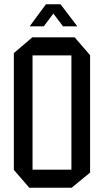

<svg xmlns="http://www.w3.org/2000/svg" viewBox="-20 -884 489 904"><path d="M133.2 -623.1V-708.3H331.4L404.2 -624.1V-623.1ZM118 0 45.2 -84.2V-85.2H316.2V0ZM45.2 -85.2V-634.1L132.2 -708.3H133.2V-85.2ZM316.2 0V-623.1H404.2V-71.4L317.2 0ZM276.8 -760 205 -854.7 264.9 -863.9 343.4 -761V-760ZM120.3 -760V-761L196.3 -863.9H264.1L186 -760Z"/></svg>

Font: Foldit Thin
Style: Regular
Weight: 100
Designer: Sophia Tai
Foundry: Sophia Tai
Version: Version 1.003